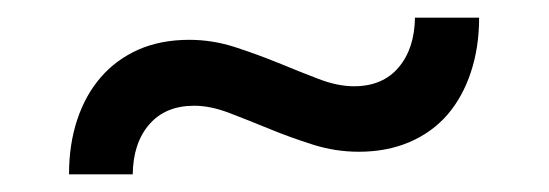

<svg xmlns="http://www.w3.org/2000/svg" viewBox="-20 -404 620 217"><path d="M380 -306.5Q412.5 -306.5 430.5 -327.8Q448.5 -349 449 -384H521.5Q521.5 -350.5 512.2 -322.5Q503 -294.5 485.8 -274.5Q468.5 -254.5 443 -243.5Q417.5 -232.5 385.5 -232.5Q359 -232.5 333.8 -240.5Q308.5 -248.5 284.8 -258.2Q261 -268 239.5 -276.2Q218 -284.5 199.5 -284.5Q167 -284.5 148.8 -263.5Q130.5 -242.5 130 -207H58Q58 -240.5 67.2 -268.5Q76.5 -296.5 93.8 -316.5Q111 -336.5 136.2 -347.8Q161.5 -359 194 -359Q220 -359 245.5 -350.8Q271 -342.5 294.8 -332.8Q318.5 -323 340 -314.8Q361.5 -306.5 380 -306.5Z"/></svg>

Font: Lato 2
Style: Italic
Weight: 400
Italic angle: -7°
Designer: Lukasz Dziedzic with Adam Twardoch and Botio Nikoltchev
Foundry: tyPoland Lukasz Dziedzic
Version: Version 2.015; 2015-08-06; http://www.latofonts.com/